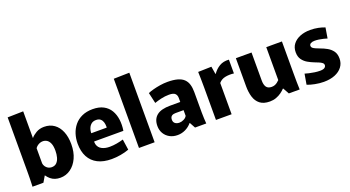

<svg xmlns="http://www.w3.org/2000/svg" viewBox="-52 -1345 3559 1950"><g transform="rotate(-20 1727.5 -370.5)"><path d="M349.8 11.7Q318.3 11.7 292.6 3.2Q266.8 -5.3 246.1 -22.5Q225.3 -39.7 208 -64.7H206.2L168.3 0H50.2Q51 -16.3 51.9 -39.9Q52.8 -63.5 53.3 -89.7Q53.8 -116 53.9 -139.1Q54 -162.2 54 -177.5V-748L223.2 -751.8V-464.3H225Q243.2 -487.3 280.7 -509.5Q318.2 -531.7 367.5 -531.7Q429.8 -531.7 475 -499.6Q520.2 -467.5 544.3 -409.2Q568.5 -351 568.5 -272.5Q568.5 -186.5 539.2 -122.8Q510 -59.2 460.4 -23.8Q410.8 11.7 349.8 11.7ZM302.2 -119.2Q336.5 -119.2 356.6 -139.7Q376.7 -160.3 385.5 -193.3Q394.3 -226.3 394.3 -264.2Q394.3 -314.7 381.8 -343.9Q369.2 -373.2 348.9 -385.8Q328.7 -398.3 304.8 -398.3Q287.8 -398.3 272 -392.1Q256.2 -385.8 243.7 -375.6Q231.2 -365.3 223.2 -353.3V-189.3Q225.3 -171.7 235.9 -155.5Q246.5 -139.3 263.9 -129.2Q281.3 -119.2 302.2 -119.2Z M903.8 11.7Q815.2 11.7 754.3 -19.5Q693.5 -50.7 661.9 -110.1Q630.3 -169.5 630.3 -253.7Q630.3 -308 645.9 -357.4Q661.5 -406.8 693.8 -446.5Q726.2 -486.2 775.7 -508.9Q825.2 -531.7 892.3 -531.7Q961.3 -531.7 1008.2 -506.6Q1055 -481.5 1080.9 -437.9Q1106.8 -394.3 1114.2 -337.6Q1121.7 -280.8 1111.7 -217.5H719.5L810.3 -284.8Q787.7 -224.2 798.1 -186.2Q808.5 -148.3 843.2 -130.4Q877.8 -112.5 927.3 -112.5Q964.5 -112.5 1004.6 -119.7Q1044.7 -127 1075.8 -136.5L1092.7 -21.2Q1050.3 -5.3 1000.1 3.2Q949.8 11.7 903.8 11.7ZM720.5 -306.3H963.5Q964.5 -310.7 964.5 -313.7Q964.5 -316.7 964.5 -319.5Q964.5 -344.8 957.5 -366.6Q950.5 -388.3 933.6 -402.3Q916.7 -416.2 887 -416.2Q851.8 -416.2 830 -394.8Q808.2 -373.3 800.6 -339.3Q793 -305.3 800.3 -268.3Z M1201 -748 1370.2 -751.8V0H1201Z M1616.5 11.7Q1568.2 11.7 1531.2 -8.7Q1494.2 -29.2 1473.4 -64.7Q1452.7 -100.3 1452.7 -145.3Q1452.7 -183.8 1465.4 -212.2Q1478.2 -240.7 1502.5 -259.3Q1526.8 -278 1562.5 -286.7Q1598.2 -295.5 1643.2 -295.5H1754.7V-337.5Q1754.7 -352.2 1750.8 -364.2Q1747 -376.2 1737.9 -385.5Q1728.8 -394.8 1712.6 -399.5Q1696.3 -404.2 1671.5 -404.2Q1628.3 -404.2 1585.9 -394.3Q1543.5 -384.3 1512.8 -373.2L1486.2 -489.5Q1510.8 -500.2 1545.8 -509.5Q1580.7 -518.8 1621.1 -525.3Q1661.5 -531.7 1701.5 -531.7Q1765.8 -531.7 1809 -519.4Q1852.2 -507.2 1877 -483.1Q1901.8 -459 1912.4 -423.6Q1923 -388.2 1923 -342.7V-121.5Q1923 -90.2 1924.7 -56.9Q1926.5 -23.7 1928.3 0H1807L1773.2 -61.8H1770.5Q1740.2 -26.2 1700.4 -7.3Q1660.7 11.7 1616.5 11.7ZM1676.5 -100.7Q1699 -100.7 1723.7 -112.8Q1748.3 -125 1758 -144.7V-206H1671.8Q1661.3 -206 1650.8 -204Q1640.3 -202 1631.7 -196.6Q1623 -191.2 1617.8 -180.8Q1612.7 -170.5 1612.7 -154Q1612.7 -128.2 1630.3 -114.4Q1648 -100.7 1676.5 -100.7Z M2033 0V-351.2Q2033 -406.7 2032 -445.9Q2031 -485.2 2030 -520L2174.3 -523.8L2188 -441.2H2191.5Q2220.2 -483.3 2263.2 -509.2Q2306.2 -535 2366 -530.5V-381.5Q2319 -387.7 2274.7 -379.5Q2230.3 -371.3 2202.2 -337.8V0Z M2613.8 11.7Q2546 11.7 2507.3 -18.8Q2468.7 -49.3 2453.1 -101Q2437.5 -152.7 2437.5 -215.5V-520H2606.7V-216.7Q2606.7 -171.3 2623.7 -146.5Q2640.8 -121.7 2681 -121.7Q2700 -121.7 2715.4 -127.7Q2730.8 -133.8 2743.5 -143.7Q2756.2 -153.5 2766 -164V-520H2935.2V-172.5Q2935.2 -123.2 2935.7 -80.2Q2936.2 -37.2 2938 0H2820.7L2784.3 -65.8H2780Q2763.5 -47.8 2738.7 -29.8Q2713.8 -11.7 2682.1 0Q2650.3 11.7 2613.8 11.7Z M3196.8 11.7Q3150.3 11.7 3101.2 1.9Q3052 -7.8 3019.8 -21.2L3039.3 -134.2Q3057 -128.7 3083.7 -122.5Q3110.3 -116.3 3140.6 -111.9Q3170.8 -107.5 3198.7 -107.5Q3232.5 -107.5 3247.6 -118.3Q3262.7 -129.2 3262.7 -146.2Q3262.7 -161 3249.7 -171.3Q3236.7 -181.7 3216 -190.3Q3195.3 -199 3171.2 -208.2Q3139.2 -220.7 3106.3 -239.3Q3073.5 -258 3051.2 -288.8Q3028.8 -319.7 3028.8 -368.3Q3028.8 -420.3 3056.8 -456.4Q3084.7 -492.5 3133.3 -512.1Q3182 -531.7 3243.5 -531.7Q3288 -531.7 3329.5 -523.2Q3371 -514.7 3399.8 -502.5L3381.2 -389.5Q3365.7 -394.8 3342.7 -400.4Q3319.7 -406 3295 -409.7Q3270.3 -413.3 3249 -413.3Q3223.8 -413.3 3207.6 -404.4Q3191.3 -395.5 3191.3 -377.3Q3191.3 -364.2 3203 -354.6Q3214.7 -345 3234.4 -337Q3254.2 -329 3277 -319.8Q3310.2 -308.2 3344.8 -289.2Q3379.5 -270.3 3402.7 -239.2Q3426 -208 3426 -157.5Q3426 -106.3 3397.3 -68.2Q3368.7 -30 3317.3 -9.2Q3266 11.7 3196.8 11.7Z"/></g></svg>

Font: Murecho Thin
Style: Regular
Weight: 100
Designer: Neil Summerour
Foundry: Positype
Version: Version 1.010